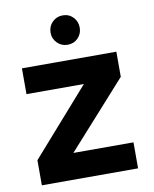

<svg xmlns="http://www.w3.org/2000/svg" viewBox="-82 -781 674 843"><g transform="rotate(-10 255.5 -359.5)"><path d="M36 0V-112L295 -406H39V-521H460V-409L197 -116H465V0ZM255 -588Q228 -588 209 -607Q190 -626 190 -653Q190 -681 209 -700Q228 -719 255 -719Q283 -719 301.5 -700Q320 -681 320 -653Q320 -626 301.5 -607Q283 -588 255 -588Z"/></g></svg>

Font: DM Sans 10pt ExtraBold
Style: Regular
Weight: 800
Version: Version 4.004;gftools[0.9.30]